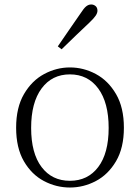

<svg xmlns="http://www.w3.org/2000/svg" viewBox="-20 -823 625 857"><path d="M292 14Q231 14 176 -15Q121 -44 86.5 -103.5Q52 -163 52 -253Q52 -343 87 -403Q122 -463 177 -492.5Q232 -522 292 -522Q353 -522 408 -492.5Q463 -463 498 -403Q533 -343 533 -253Q533 -163 498 -103.5Q463 -44 408 -15Q353 14 292 14ZM292 -16Q372 -16 418.5 -77.5Q465 -139 465 -252Q465 -365 418.5 -428Q372 -491 292 -491Q212 -491 165.5 -428Q119 -365 119 -252Q119 -139 165.5 -77.5Q212 -16 292 -16ZM238 -616Q264 -655 290.5 -692.5Q317 -730 340 -764Q354 -786 364.5 -794.5Q375 -803 387 -803Q398 -803 406.5 -796Q415 -789 415 -775Q415 -765 407 -753Q399 -741 379 -722Q351 -696 319.5 -665.5Q288 -635 255 -603Z"/></svg>

Font: Noto Serif TC ExtraLight ExtraLight
Style: Regular
Weight: 250
Version: Version 2.003-H1;hotconv 1.1.1;makeotfexe 2.6.0